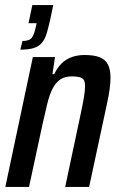

<svg xmlns="http://www.w3.org/2000/svg" viewBox="-20 -734 470 754"><path d="M60 -539 68 -573Q96 -573 105.5 -586.5Q115 -600 121 -630L124 -643H92L107 -714H189L177 -656Q170 -626 163.5 -603.5Q157 -581 145 -566.5Q133 -552 113 -545.5Q93 -539 60 -539ZM1 0 109 -510H196L186 -443H193Q205 -468 221.5 -484.5Q238 -501 261 -509.5Q284 -518 312 -518Q351 -518 373 -508.5Q395 -499 404.5 -479.5Q414 -460 414 -428Q414 -409 410.5 -383.5Q407 -358 400 -326L330 0H236L298 -292Q306 -330 310 -354.5Q314 -379 314 -394Q314 -412 309 -420Q304 -428 292 -431Q280 -434 262 -434Q234 -434 216 -421.5Q198 -409 186 -385Q174 -361 165.5 -326Q157 -291 147 -246L94 0Z"/></svg>

Font: Saira Condensed Medium
Style: Italic
Weight: 500
Width: 3
Italic angle: -12°
Designer: Hector Gatti with collaboration of the Omnibus-Type team
Foundry: Omnibus-Type
Version: Version 1.101